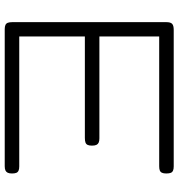

<svg xmlns="http://www.w3.org/2000/svg" viewBox="8 -734 738 793"><g transform="rotate(90 376.5 -338.0)"><path d="M101 11Q90 11 83.5 8Q77 5 74.5 -2Q72 -9 72 -20V-657Q72 -674 79 -680.5Q86 -687 104 -687H668Q679 -687 685.5 -684Q692 -681 694.5 -674.5Q697 -668 697 -656Q697 -645 694 -638.5Q691 -632 684.5 -629.5Q678 -627 667 -627H131V-380H552Q563 -380 569.5 -377Q576 -374 579 -367.5Q582 -361 582 -349Q582 -338 579 -331.5Q576 -325 569 -322.5Q562 -320 550 -320H131V-49H668Q679 -49 685.5 -46Q692 -43 694.5 -36.5Q697 -30 697 -19Q697 -8 694 -1.5Q691 5 684.5 8Q678 11 667 11Z"/></g></svg>

Font: Fredoka SemiExpanded Light
Style: Regular
Weight: 300
Width: 6
Designer: Ben Nathan
Foundry: Milena B. Brandão, Ben Nathan
Version: Version 2.001